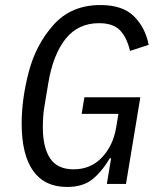

<svg xmlns="http://www.w3.org/2000/svg" viewBox="-20 -730 640 762"><path d="M421 -102H416Q383 -47 345.5 -17.5Q308 12 246 12Q157 12 111.5 -52Q66 -116 66 -240Q66 -338 94.5 -446Q123 -554 193 -632Q263 -710 379 -710Q467 -710 512 -665Q557 -620 570 -552L496 -528Q484 -580 457 -609Q430 -638 373 -638Q290 -638 240.5 -576Q191 -514 172 -402L156 -306Q150 -270 150 -225Q150 -145 179 -101.5Q208 -58 272 -58Q340 -58 384.5 -105Q429 -152 441 -224L450 -278H304L315 -344H537L480 0H404Z"/></svg>

Font: iA Writer Mono V
Style: Regular
Weight: 400
Italic angle: -9.5°
Designer: Mike Abbink, Paul van der Laan, Pieter van Rosmalen
Foundry: Bold Monday
Version: Version 2.000